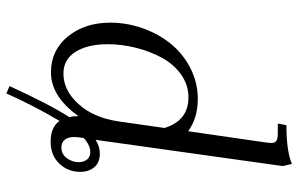

<svg xmlns="http://www.w3.org/2000/svg" viewBox="-186 -600 932 600"><g transform="rotate(90 280.0 -300.0)"><path d="M50.8 -178.2Q50.8 -231 68.6 -280.8Q86.4 -330.6 117.4 -368.4Q148.4 -406.2 193.4 -429.2Q238.3 -452.1 289.1 -452.1Q349.1 -452.1 390.1 -421.9L424.8 -662.1Q426.8 -675.8 426.8 -682.1Q426.8 -693.4 419.9 -697.8Q413.1 -702.1 396 -702.1H366.2L371.1 -729Q451.2 -729 492.2 -746.1L499 -717.8L417 -132.8Q437.5 -146 460 -146Q487.8 -146 502.4 -128.9Q517.1 -111.8 517.1 -85Q517.1 -46.4 491.2 -19.3Q465.3 7.8 422.9 7.8Q377.4 7.8 357.9 -20Q312.5 55.7 272 146L249 136.2Q307.1 9.3 346.2 -50.8Q342.8 -62.5 342.8 -79.1Q281.7 6.8 206.1 6.8Q137.2 6.8 94 -46.1Q50.8 -99.1 50.8 -178.2ZM118.2 -169.9Q118.2 -108.4 141.8 -70.3Q165.5 -32.2 210 -32.2Q262.2 -32.2 304.7 -78.9Q347.2 -125.5 358.9 -201.2L379.9 -348.1Q356.9 -422.9 284.2 -422.9Q245.1 -422.9 212.6 -399.7Q180.2 -376.5 160.2 -339.4Q140.1 -302.2 129.2 -258.3Q118.2 -214.4 118.2 -169.9ZM408.2 -65.9Q408.2 -46.9 416.7 -36.4Q425.3 -25.9 440.9 -25.9Q461.9 -25.9 474.4 -43Q486.8 -60.1 486.8 -80.1Q486.8 -95.7 478.5 -106Q470.2 -116.2 455.1 -116.2Q433.6 -116.2 411.1 -95.2Q408.2 -73.7 408.2 -65.9Z"/></g></svg>

Font: Dihjauti
Style: Italic
Weight: 400
Italic angle: -9°
Designer: T. Christopher White
Version: Version 3.0.0